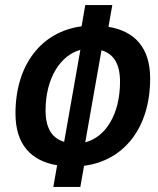

<svg xmlns="http://www.w3.org/2000/svg" viewBox="-20 -733 626 763"><path d="M191.9 9.8H299.3L314 -74.2C471.2 -94.2 576.7 -223.6 576.7 -420.9C576.7 -543 516.1 -608.9 411.1 -626.5L426.3 -712.9H318.8L304.2 -628.4C147.5 -607.9 41.5 -479 41.5 -281.7C41.5 -160.2 102.1 -93.8 207 -76.2ZM383.3 -533.2C432.6 -518.6 457 -478 457 -408.2C457 -279.3 399.9 -188 318.8 -167.5ZM234.9 -169.4C185.5 -184.1 161.1 -225.1 161.1 -294.4C161.1 -422.9 220.7 -513.7 299.3 -534.7Z"/></svg>

Font: Cascadia Code SemiBold
Style: Italic
Weight: 600
Italic angle: -10°
Monospace: yes
Designer: Aaron Bell
Foundry: Saja Typeworks
Version: Version 2404.023